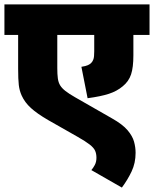

<svg xmlns="http://www.w3.org/2000/svg" viewBox="-20 -642 696 868"><path d="M656 -484H583V-392Q583 -337 572.5 -305.5Q562 -274 535 -252Q509 -230 472.5 -218Q436 -206 376 -198L348 -340Q368 -343 377.5 -347.5Q387 -352 392 -357Q399 -364 402.5 -374.5Q406 -385 406 -410V-484H239V-334Q239 -306 241.5 -287.5Q244 -269 252 -256Q260 -243 276 -230.5Q292 -218 320 -202L486 -107Q534 -80 556.5 -53.5Q579 -27 586 -1.5Q593 24 593 49Q593 95 575 133Q557 171 531 206L393 127Q401 118 408.5 104Q416 90 416 71Q416 53 410 39.5Q404 26 385.5 11.5Q367 -3 330 -24L198 -99Q148 -128 120 -153.5Q92 -179 78 -210Q68 -232 65 -257.5Q62 -283 62 -332V-484H0V-622H656Z"/></svg>

Font: Noto Sans Devanagari Black
Style: Regular
Weight: 900
Version: Version 2.003